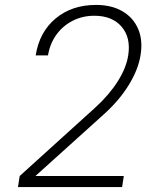

<svg xmlns="http://www.w3.org/2000/svg" viewBox="-20 -760 640 780"><path d="M53 0 60 -45 367 -323Q423 -374 458 -429Q493 -484 501 -536Q512 -607 474 -651.5Q436 -696 363 -696Q315 -696 275 -675.5Q235 -655 209 -619Q183 -583 175 -535H125Q140 -630 206 -685Q272 -740 370 -740Q433 -740 477 -714.5Q521 -689 541 -643Q561 -597 551 -536Q542 -478 503 -414.5Q464 -351 399 -293L124 -45H483L476 0Z"/></svg>

Font: JetBrains Mono Thin
Style: Italic
Weight: 100
Italic angle: -9°
Monospace: yes
Designer: Philipp Nurullin, Konstantin Bulenkov
Foundry: JetBrains
Version: Version 2.305; ttfautohint (v1.8.4.7-5d5b)